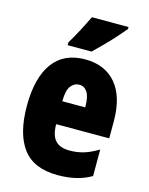

<svg xmlns="http://www.w3.org/2000/svg" viewBox="-117 -840 715 923"><g transform="rotate(15 241.0 -378.0)"><path d="M246 -562Q345 -562 400 -497Q455 -432 455 -310V-225H191Q191 -170 214 -144.5Q237 -119 285 -119Q323 -119 356 -129Q389 -139 427 -162V-30Q391 -9 350 0.5Q309 10 261 10Q141 10 86.5 -63Q32 -136 32 -274Q32 -413 86 -487.5Q140 -562 246 -562ZM250 -437Q225 -437 208 -415Q191 -393 191 -339H305Q305 -392 290 -414.5Q275 -437 250 -437ZM406 -756Q392 -739 368.5 -712.5Q345 -686 317.5 -658Q290 -630 265 -606H146V-620Q170 -660 189 -696.5Q208 -733 224 -766H406Z"/></g></svg>

Font: Noto Sans Kannada ExtraCondensed Black
Style: Regular
Weight: 900
Width: 2
Designer: Jelle Bosma - Monotype Design Team
Foundry: Monotype Imaging Inc.
Version: Version 2.005; ttfautohint (v1.8.4.7-5d5b)